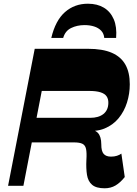

<svg xmlns="http://www.w3.org/2000/svg" viewBox="-20 -990 732 1023"><path d="M537.5 13.2Q492.5 13.2 470.8 -5.4Q449 -24 443.5 -58.1Q438 -92.3 440.3 -137.8Q442.8 -176 438.5 -196.1Q434.3 -216.3 419.3 -223.8Q404.3 -231.3 374 -231.3H133.7L160 -362.2H460.7Q505.2 -362.2 530.9 -382.5Q556.5 -402.8 557.3 -440.8Q557.8 -462.8 547.8 -477Q537.8 -491.3 515 -498.4Q492.2 -505.5 454.5 -505.5H202.5L104.7 0H23L165 -730H448.7Q527 -730 576 -708.6Q625 -687.2 648.4 -645.1Q671.7 -603 671.5 -540.8Q671.5 -490.8 656.6 -443.5Q641.7 -396.3 611.9 -360Q582 -323.8 537 -305.3Q492 -286.8 430.8 -294.3L437 -304Q484.5 -300.8 502 -281.5Q519.5 -262.2 519.7 -220.7Q519.5 -184.5 532.4 -170Q545.2 -155.5 571.3 -155.5Q589.3 -155.5 603.1 -160Q617 -164.5 626.7 -171.5L644.7 -46.7Q621 -16.7 595.5 -1.8Q570 13.2 537.5 13.2ZM448.2 -970.2Q498.5 -970.2 533.6 -949Q568.7 -927.7 586.1 -887.4Q603.5 -847 598.7 -788H535.5Q533.3 -811.8 518.8 -826.8Q504.3 -841.8 481.5 -849Q458.8 -856.3 430.3 -856.3Q391 -856.3 359.1 -840.8Q327.2 -825.3 316.7 -788H253.3Q275.3 -880.7 326.1 -925.5Q377 -970.2 448.2 -970.2Z"/></svg>

Font: Savate ExtraLight
Style: Italic
Weight: 200
Italic angle: -11°
Designer: Max Esnée
Foundry: Plomb Type
Version: Version 2.000